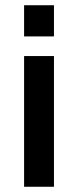

<svg xmlns="http://www.w3.org/2000/svg" viewBox="-20 -713 297 733"><path d="M72 0V-499H186V0ZM72 -574V-693H186V-574Z"/></svg>

Font: TypoPRO Titillium Maps
Style: 800 wt
Weight: 800
Designer: Campivisivi
Foundry: Accademia di Belle Arti di Urbino and students of MA course of Visual design
Version: Version 001.001